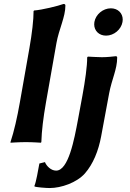

<svg xmlns="http://www.w3.org/2000/svg" viewBox="-20 -718 659 970"><path d="M456.9 -607C456.2 -602.9 455.9 -598.9 455.9 -595.1C455.9 -562.7 480.1 -538 515.8 -538C555.8 -538 592.2 -569 598.9 -607C599.7 -611.1 600 -615.1 600 -618.9C600 -651.3 575.8 -676 540.1 -676C500.1 -676 463.6 -645 456.9 -607ZM396.4 -235 374.4 -116C355 -11.5 325.6 144 263.5 144C236.5 144 213.9 119 207.1 101L178.9 108C173.1 141 162.1 203 153.9 221L154.4 224C160.7 228 213 232 231 232C289 232 367.9 204.8 409.1 158C450.3 111 477.5 44 491 -29L531.3 -246C544.6 -317.7 572 -367.5 572 -427.2C572 -431.9 569.4 -434 564.4 -434C550.2 -432.4 522.6 -429 494.6 -429C468.6 -429 442.5 -431.5 424.1 -432L420.4 -428C420.8 -385 410.3 -310.5 396.4 -235ZM80.2 -200C67 -125 50.8 -53.5 32.9 0L33.4 3C33.4 3 75.9 0 110.9 0C145.2 0 186.4 3 186.4 3L188.9 0C190.5 -57 198.9 -124.8 212.2 -200L265.1 -500C277.6 -570.8 310.4 -631.4 310.4 -690.3C310.4 -695.7 306.5 -698 301 -698C274.1 -688 193.2 -668 152.2 -665L149.6 -662C149.8 -619.3 141.9 -550 128.5 -474Z"/></svg>

Font: Linux Biolinum O 
Style: Bold Italic
Weight: 700
Designer: Philipp H. Poll
Foundry: Philipp H. Poll
Version: Version 1.3.2